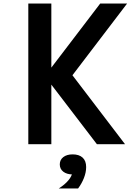

<svg xmlns="http://www.w3.org/2000/svg" viewBox="-20 -820 790 1092"><path d="M141 -800H272V0H141ZM531 0 235 -387 550 -800H703L392 -392L691 0ZM393 172Q360 172 340 156.5Q320 141 320 115Q320 89 340 73.5Q360 58 393 58Q426 58 446 73.5Q466 89 466 115Q466 141 446 156.5Q426 172 393 172ZM314 252Q350 229 369.5 205Q389 181 390 164L393 58Q430 58 450 76.5Q470 95 470 130Q470 160 457.5 192Q445 224 424 252Z"/></svg>

Font: Martian Mono SemiExpanded Medium
Style: Regular
Weight: 500
Width: 6
Designer: Roman Shamin
Foundry: Evil Martians
Version: Version 1.000